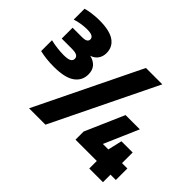

<svg xmlns="http://www.w3.org/2000/svg" viewBox="-168 -1130 1513 1513"><g transform="rotate(45 588.5 -373.5)"><path d="M189 -301Q105.5 -301 32.5 -318V-439Q67.5 -430.5 106.8 -425.8Q146 -421 179 -421Q226.5 -421 245 -431.8Q263.5 -442.5 263.5 -462.5Q263.5 -482 247.2 -492.2Q231 -502.5 187.5 -502.5H77.5V-623.5H179.5Q216.5 -623.5 229.2 -633Q242 -642.5 242 -657.5Q242 -675.5 225.2 -685.8Q208.5 -696 166 -696Q136.5 -696 100.8 -690.2Q65 -684.5 38.5 -675V-796Q65 -804 106.5 -809.5Q148 -815 185 -815Q300 -815 354.2 -777.5Q408.5 -740 408.5 -671.5Q408.5 -632.5 388 -604.2Q367.5 -576 332 -565.5Q375 -556 400.8 -528Q426.5 -500 426.5 -451.5Q426.5 -382.5 370 -341.8Q313.5 -301 189 -301ZM284 68 710.5 -808H893L466.5 68ZM717.5 -16V-106.5L859.5 -432H1018.5L894 -144.5H955L982.5 -263H1107.5V-144.5H1167V-16H1107.5V68H955V-16Z"/></g></svg>

Font: Encode Sans Semi Expanded Black
Style: Regular
Weight: 900
Width: 6
Designer: Multiple Designers
Foundry: Impallari Type
Version: Version 3.000; ttfautohint (v1.8.3) -l 8 -r 50 -G 200 -x 14 